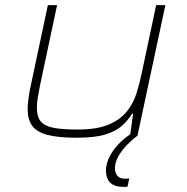

<svg xmlns="http://www.w3.org/2000/svg" viewBox="-20 -530 732 750"><path d="M280 8Q206 8 164 -3.5Q122 -15 105 -39.5Q88 -64 88 -104Q88 -121 91 -143.5Q94 -166 99 -190L167 -510H203L136 -195Q131 -169 127.5 -148Q124 -127 124 -110Q124 -74 139.5 -55.5Q155 -37 190 -30.5Q225 -24 283 -24Q360 -24 406 -44Q452 -64 477 -96.5Q502 -129 514 -168Q526 -207 534 -246L590 -510H626L517 0H488L500 -86H496Q481 -61 457.5 -39.5Q434 -18 392.5 -5Q351 8 280 8ZM463 200Q438 200 422.5 192Q407 184 400.5 169.5Q394 155 394 136Q394 100 420 61.5Q446 23 495 -10L517 0Q500 12 479 33Q458 54 443.5 78.5Q429 103 429 129Q429 143 437.5 155.5Q446 168 468 168Q471 168 474.5 168Q478 168 485 167L478 199Q473 200 470.5 200Q468 200 463 200Z"/></svg>

Font: Saira Expanded Thin
Style: Italic
Weight: 250
Width: 7
Italic angle: -12°
Designer: Hector Gatti with collaboration of the Omnibus-Type team
Foundry: Omnibus-Type
Version: Version 1.101